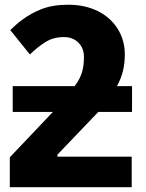

<svg xmlns="http://www.w3.org/2000/svg" viewBox="-20 -783 610 803"><path d="M266.1 -763.2C222.7 -763.2 185.5 -757.3 154.3 -745.1C91.3 -721.2 49.8 -683.1 22.9 -657.2L105 -555.2C126 -575.7 147.5 -592.8 169.9 -606.9C191.9 -621.1 217.8 -627.9 247.1 -627.9C272.5 -627.9 293 -620.1 308.1 -604.5C323.2 -588.9 331.1 -569.3 331.1 -545.9C331.1 -504.9 325.2 -464.4 292 -422.9H33.2V-314.9H201.2L21 -125V0H530.8V-127.9H220.2V-136.2L391.1 -314.9H532.2V-422.9H469.2C492.7 -465.8 502 -506.8 502 -556.2C502 -593.8 492.7 -628.4 473.6 -660.2C435.5 -722.7 363.3 -763.2 266.1 -763.2Z"/></svg>

Font: Noto Reveo Sans
Style: Regular
Weight: 800
Designer: Monotype Design Team
Foundry: Monotype Imaging Inc.
Version: Version 2.007